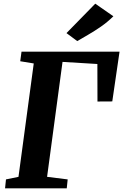

<svg xmlns="http://www.w3.org/2000/svg" viewBox="-20 -1024 670 1044"><path d="M7.5 0 12.5 -48.5 80.5 -62.5 163.5 -679 90 -691 97 -743H630L590.5 -472.5L510 -472L509.5 -676L320 -687.5L236 -62.5L348 -48.5L343 0ZM400 -800.5 341.5 -844 498 -1004 596.5 -935.5Q564.5 -904 528.8 -879.2Q493 -854.5 459.5 -835.2Q426 -816 400 -800.5Z"/></svg>

Font: Merriweather ExtraBold
Style: Italic
Weight: 800
Italic angle: -7.8°
Version: Version 2.101